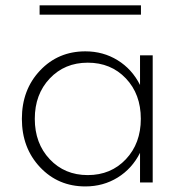

<svg xmlns="http://www.w3.org/2000/svg" viewBox="-20 -668 671 703"><path d="M292.5 -480Q357.9 -480 410.6 -447.5Q463.4 -415 492.7 -356.9V-465.3H539.1V0H492.7V-108.4Q463.4 -50.3 410.6 -17.8Q357.9 14.6 292.5 14.6Q192.9 14.6 126.5 -55.9Q60.1 -126.5 60.1 -232.9Q60.1 -339.4 126.5 -409.7Q192.9 -480 292.5 -480ZM301.3 -438.5Q216.8 -438.5 162.1 -380.6Q107.4 -322.8 107.4 -232.9Q107.4 -143.1 162.1 -85Q216.8 -26.9 301.3 -26.9Q386.2 -26.9 440.9 -85Q495.6 -143.1 495.6 -232.9Q495.6 -323.2 440.9 -380.9Q386.2 -438.5 301.3 -438.5ZM125 -614.3V-648.4H496.1V-614.3Z"/></svg>

Font: Spartan MB Light
Style: Regular
Weight: 300
Designer: Matt Bailey, Mirko Velimirovic
Foundry: Matt Bailey
Version: Version 1.005